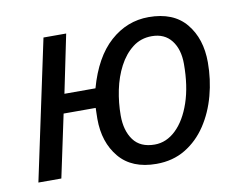

<svg xmlns="http://www.w3.org/2000/svg" viewBox="-65 -630 916 725"><g transform="rotate(-10 393.0 -267.5)"><path d="M480 8Q386 8 337.5 -50Q289 -108 289 -198Q289 -211 289.5 -222.5Q290 -234 290 -240H167L116 0H28L142 -536H229L183 -313H302Q334 -428 398.5 -485.5Q463 -543 546 -543Q641 -543 689 -485Q737 -427 737 -336Q737 -271 720.5 -209.5Q704 -148 671.5 -99Q639 -50 591 -21Q543 8 480 8ZM486 -65Q531 -65 567.5 -100Q604 -135 625.5 -198Q647 -261 647 -346Q647 -402 620.5 -436Q594 -470 545 -470Q503 -470 471.5 -445.5Q440 -421 419 -381Q398 -341 388 -292.5Q378 -244 378 -195Q378 -137 404.5 -101Q431 -65 486 -65Z"/></g></svg>

Font: Noto IKEA Latin
Style: Italic
Weight: 400
Italic angle: -12°
Designer: Monotype Design Team
Foundry: Monotype Imaging Inc.
Version: Version 1.0